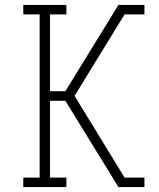

<svg xmlns="http://www.w3.org/2000/svg" viewBox="-20 -755 640 775"><path d="M74 0V-38H140V-697H74V-735H248V-697H182V-387H244L458 -735H563V-697H483L281 -368L483 -38H563V0H458L244 -348H182V-38H248V0Z"/></svg>

Font: Iosevka Curly Slab XLtEx
Style: Regular
Weight: 200
Width: 7
Monospace: yes
Designer: Belleve Invis
Foundry: Belleve Invis
Version: Version 11.1.0; ttfautohint (v1.8.3)